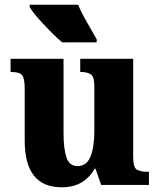

<svg xmlns="http://www.w3.org/2000/svg" viewBox="-20 -786 678 816"><path d="M242 10Q338 10 382 -69H386L410 0H613V-56H603Q578 -56 562 -65Q546 -74 546 -118V-536H321V-480H324Q350 -480 365.5 -470.5Q381 -461 381 -418V-230Q381 -161 364.5 -120.5Q348 -80 310 -80Q275 -80 262.5 -117Q250 -154 250 -222V-536H25V-480H29Q64 -480 74.5 -466Q85 -452 85 -409V-188Q85 10 242 10ZM106 -756Q121 -730 166.5 -681.5Q212 -633 244 -606H317V-607L318 -606H391V-619Q372 -653 349 -692.5Q326 -732 312 -766H106Z"/></svg>

Font: Noto Serif SemiCondensed Extra
Style: Regular
Weight: 800
Width: 4
Designer: Monotype Design Team
Foundry: Monotype Imaging Inc.
Version: Version 1.002